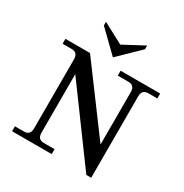

<svg xmlns="http://www.w3.org/2000/svg" viewBox="-216 -1143 1264 1318"><g transform="rotate(30 416.0 -484.0)"><path d="M691.4 4.9H652.8L241.2 -556.2V-92.8Q241.2 -39.1 290 -39.1H375.5V0H61.5V-39.1H133.8Q182.6 -39.1 182.6 -92.8V-639.6Q182.6 -693.4 133.8 -693.4H61.5V-732.4H256.3L632.8 -224.6V-639.6Q632.8 -693.4 584 -693.4H499V-732.4H812.5V-693.4H740.2Q691.4 -693.4 691.4 -639.6ZM407.2 -785.2 244.1 -943.8V-973.1L407.2 -886.2L570.3 -973.1V-943.8Z"/></g></svg>

Font: Munson
Style: Regular
Weight: 400
Designer: Paul James MIller
Foundry: High-Logic / Made with FontCreator
Version: Version 2.10;May 5, 2019;FontCreator 11.5.0.2430 64-bit